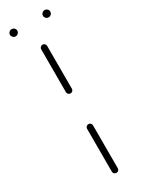

<svg xmlns="http://www.w3.org/2000/svg" viewBox="-208 -647 505 672"><g transform="rotate(-30 44.5 -310.5)"><path d="M44.8 -0.4Q39.6 -0.4 36.1 -3.9Q32.6 -7.4 32.6 -12.2V-185.2Q32.6 -190.4 36.3 -193.9Q40 -197.4 44.8 -197.4Q49.6 -197.4 53.1 -193.9Q56.7 -190.4 56.7 -185.2V-12.2Q56.7 -7.4 53.3 -3.9Q50 -0.4 44.8 -0.4ZM44.8 -321.5Q39.6 -321.5 36.1 -325Q32.6 -328.5 32.6 -333.3V-506.7Q32.6 -511.5 36.3 -515Q40 -518.5 44.8 -518.5Q49.6 -518.5 53.1 -515Q56.7 -511.5 56.7 -506.7V-333.3Q56.7 -328.5 53.3 -325Q50 -321.5 44.8 -321.5ZM96.7 -605.2Q96.7 -611.1 101.1 -615.4Q105.6 -619.6 111.5 -619.6Q117.4 -619.6 121.9 -615.4Q126.3 -611.1 126.3 -605.2Q126.3 -599.3 121.9 -594.8Q117.4 -590.4 111.5 -590.4Q105.6 -590.4 101.1 -594.8Q96.7 -599.3 96.7 -605.2ZM-36.7 -605.2Q-36.7 -611.1 -32.2 -615.4Q-27.8 -619.6 -21.9 -619.6Q-15.9 -619.6 -11.5 -615.4Q-7 -611.1 -7 -605.2Q-7 -599.3 -11.5 -594.8Q-15.9 -590.4 -21.9 -590.4Q-27.8 -590.4 -32.2 -594.8Q-36.7 -599.3 -36.7 -605.2Z"/></g></svg>

Font: 26F Galaxy Hebrew Thin
Style: Regular
Weight: 100
Designer: C₂₉H₂₅N₃O₅
Version: Version 1.000